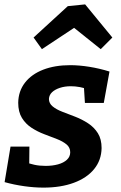

<svg xmlns="http://www.w3.org/2000/svg" viewBox="-20 -843 550 875"><path d="M178 12Q136 12 90 5.5Q44 -1 1 -13L28 -175H114L113 -78L94 -105Q114 -97 137 -92Q160 -87 188 -87Q219 -87 244.5 -94Q270 -101 285 -115Q300 -129 300 -149Q300 -171 283 -185Q266 -199 239 -209.5Q212 -220 181.5 -231.5Q151 -243 124 -260.5Q97 -278 80 -305.5Q63 -333 63 -375Q64 -428 94 -466.5Q124 -505 177 -525.5Q230 -546 300 -546Q341 -546 387.5 -538.5Q434 -531 479 -517L453 -374H367L362 -453L385 -434Q366 -442 344.5 -446Q323 -450 303 -450Q275 -450 252.5 -442.5Q230 -435 217 -422.5Q204 -410 203 -392Q203 -372 220 -358Q237 -344 264.5 -333.5Q292 -323 323 -311Q354 -299 381.5 -281Q409 -263 426 -236Q443 -209 443 -168Q442 -113 409 -72.5Q376 -32 316.5 -10Q257 12 178 12ZM171 -619 133 -672 289 -815 368 -823 492 -672 439 -619 274 -751 369 -750Z"/></svg>

Font: Bitter Thin
Style: Bold Italic
Weight: 700
Italic angle: -9°
Version: Version 3.021